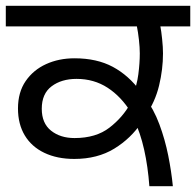

<svg xmlns="http://www.w3.org/2000/svg" viewBox="-27 -642 676 662"><path d="M488 0Q483 -68 470 -126Q457 -184 435 -230L425 -254Q391 -309 344 -339.5Q297 -370 237 -370Q185 -370 151 -344.5Q117 -319 117 -267Q117 -217 149 -191.5Q181 -166 230 -166Q304 -166 350.5 -202Q397 -238 423 -286L430 -312Q445 -347 450 -386Q455 -425 455 -458Q455 -478 452 -505Q449 -532 445 -551H-7V-622H629V-551H526Q529 -536 532 -507.5Q535 -479 535 -458Q535 -403 521.5 -347Q508 -291 475 -243L462 -221Q425 -165 367 -129.5Q309 -94 229 -94Q170 -94 126 -115Q82 -136 58.5 -175Q35 -214 35 -268Q35 -324 61.5 -362.5Q88 -401 132 -421Q176 -441 230 -441Q307 -441 362 -411.5Q417 -382 458 -326L471 -309Q503 -266 522.5 -213.5Q542 -161 553 -106Q564 -51 569 0Z"/></svg>

Font: lgurmukhi25
Style: Book
Weight: 400
Designer: Jelle Bosma - Monotype Design Team
Foundry: Monotype Imaging Inc.
Version: Version 2.003